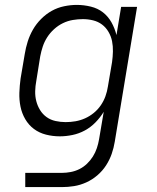

<svg xmlns="http://www.w3.org/2000/svg" viewBox="-20 -548 640 783"><path d="M83 215V157H232Q250 157 268.5 153.5Q287 150 304 141.5Q321 133 335 119.5Q349 106 359 90Q369 74 375 56Q381 38 384 20L403 -92Q389 -69 369.5 -49Q350 -29 326 -16Q302 -3 275.5 2.5Q249 8 224 8Q195 8 167.5 1Q140 -6 118.5 -22Q97 -38 83 -62Q69 -86 63.5 -113.5Q58 -141 59 -170Q60 -199 64 -228L81 -328Q85 -353 93 -378.5Q101 -404 114.5 -427.5Q128 -451 148 -471Q168 -491 191.5 -504Q215 -517 241.5 -522.5Q268 -528 293 -528Q322 -528 350.5 -521Q379 -514 400 -497.5Q421 -481 434.5 -457Q448 -433 455 -405L474 -520H539L448 30Q444 55 435.5 79.5Q427 104 412.5 126.5Q398 149 377 167Q356 185 331.5 196Q307 207 282 211Q257 215 232 215ZM248 -50Q268 -50 288 -53.5Q308 -57 327 -65.5Q346 -74 362.5 -87.5Q379 -101 391 -118.5Q403 -136 410 -155.5Q417 -175 420 -195L437 -295Q440 -316 440.5 -338Q441 -360 437 -380Q433 -400 422.5 -418Q412 -436 396 -448Q380 -460 359.5 -465Q339 -470 318 -470Q298 -470 277 -466.5Q256 -463 236.5 -453.5Q217 -444 200.5 -429Q184 -414 172.5 -396Q161 -378 154.5 -358.5Q148 -339 144 -318L128 -218Q124 -197 123.5 -176Q123 -155 128 -135.5Q133 -116 143.5 -99Q154 -82 170 -70.5Q186 -59 206.5 -54.5Q227 -50 248 -50Z"/></svg>

Font: Iosevka Light Extended Oblique
Style: Regular
Weight: 300
Width: 7
Italic angle: -9°
Monospace: yes
Designer: Belleve Invis
Foundry: Belleve Invis
Version: Version 32.5.0; ttfautohint (v1.8.4)